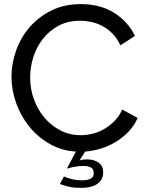

<svg xmlns="http://www.w3.org/2000/svg" viewBox="-20 -734 719 936"><path d="M292 126Q305 133 329.5 139Q354 145 380 145Q407 145 422 137Q437 129 437 110Q437 90 423 82.5Q409 75 386 75Q365 75 342 79.5Q319 84 306 88L350 5Q281 1 223 -32Q165 -65 123.5 -116Q82 -167 59 -231Q36 -295 36 -360Q36 -424 58.5 -487.5Q81 -551 124.5 -601.5Q168 -652 231 -683Q294 -714 374 -714Q469 -714 537 -671Q605 -628 638 -559L567 -513Q551 -547 528.5 -570Q506 -593 479.5 -607Q453 -621 425 -627Q397 -633 370 -633Q311 -633 265.5 -608.5Q220 -584 189 -544.5Q158 -505 142.5 -455.5Q127 -406 127 -356Q127 -300 145.5 -249.5Q164 -199 197 -160Q230 -121 275 -98Q320 -75 373 -75Q401 -75 430.5 -82Q460 -89 487 -104.5Q514 -120 537.5 -143.5Q561 -167 576 -200L651 -159Q635 -122 607.5 -93Q580 -64 545.5 -43Q511 -22 472.5 -10Q434 2 395 5L368 48Q376 45 386 44Q396 43 404 43Q439 43 461 59Q483 75 483 107Q483 142 455 162Q427 182 373 182Q343 182 317.5 176.5Q292 171 272 163Z"/></svg>

Font: IngvarSans
Style: Regular
Weight: 500
Version: Version 3.000